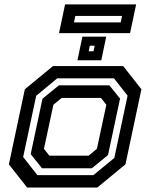

<svg xmlns="http://www.w3.org/2000/svg" viewBox="-20 -834 668 854"><path d="M100.5 0 19.5 -103 90.5 -437 215.5 -540H528L609 -437L538 -103L413 0ZM146.5 -55H395.5L488.5 -131.5L547.5 -408.5L487 -485.5H234.5L141 -408L83 -135.5ZM167 -85.5 116.5 -148.5 169 -395 242 -454.5H466.5L514 -395.5L460.5 -144.5L388.5 -85.5ZM199.5 -141.5H374L411 -172L453 -368L429 -398.5H254.5L217.5 -368L175.5 -172ZM324.5 -566 346.5 -671H452.5L430.5 -566ZM374.5 -606H396L401 -630.5H379.5ZM242.5 -686.5 269.5 -814.5H585.5L558.5 -686.5ZM309 -734.5H517L523 -763H315Z"/></svg>

Font: Tourney Thin SemiBold
Style: Italic
Weight: 600
Italic angle: -12°
Version: Version 1.015